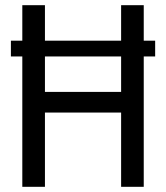

<svg xmlns="http://www.w3.org/2000/svg" viewBox="-20 -720 640 740"><path d="M66 0H153.2V-286.2H446.8V0H534V-700H446.8V-365.8H153.2V-700H66ZM22 -502.4H578V-563.2H22Z"/></svg>

Font: CommitMonoV143 ExtLt
Style: Regular
Weight: 200
Monospace: yes
Designer: Eigil Nikolajsen
Foundry: Eigil Nikolajsen
Version: Version 1.143